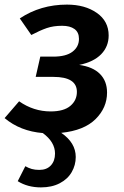

<svg xmlns="http://www.w3.org/2000/svg" viewBox="-31 -564 540 834"><path d="M434 -162Q434 -96 384 -46.5Q334 3 235 13Q298 56 298 118Q298 153 280.5 183.5Q263 214 228.5 232Q194 250 147 250Q89 250 46 223L79 158Q93 166 107 170Q121 174 140 174Q172 174 190 154.5Q208 135 208 103Q208 53 155 14Q57 6 -11 -51L52 -124Q115 -80 189 -80Q246 -80 274.5 -104Q303 -128 303 -165Q303 -230 201 -230H124L144 -318H200Q256 -318 284 -339.5Q312 -361 312 -395Q312 -424 292.5 -438Q273 -452 239 -452Q201 -452 172 -442Q143 -432 105 -412L55 -484Q145 -544 260 -544Q338 -544 389.5 -508Q441 -472 441 -410Q441 -362 408.5 -328.5Q376 -295 313 -282Q372 -274 403 -243Q434 -212 434 -162Z"/></svg>

Font: FiraGO Medium
Style: Italic
Weight: 500
Italic angle: -8°
Designer: bBox Type GmbH
Foundry: bBox Type GmbH
Version: Version 1.001